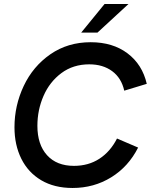

<svg xmlns="http://www.w3.org/2000/svg" viewBox="-20 -921 750 955"><path d="M52 -288Q52 -396 98 -493.5Q144 -591 230.5 -651Q317 -711 431 -711Q541 -711 614.5 -655.5Q688 -600 710 -504L598 -470Q584 -533 538 -567Q492 -601 424 -601Q344 -601 285.5 -557.5Q227 -514 196.5 -444Q166 -374 166 -295Q166 -202 214 -149Q262 -96 348 -96Q420 -96 474.5 -131.5Q529 -167 562 -232L667 -187Q619 -92 533 -39Q447 14 341 14Q250 14 185 -24.5Q120 -63 86 -131.5Q52 -200 52 -288ZM500 -901H619L465 -759H384Z"/></svg>

Font: Hanken Grotesk SemiBold
Style: Italic
Weight: 600
Italic angle: -8°
Designer: Alfredo Marco Pradil
Foundry: Hanken Design Co.
Version: Version 3.014